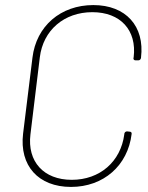

<svg xmlns="http://www.w3.org/2000/svg" viewBox="-20 -728 584 757"><path d="M260 9C388 9 484 -75 499 -200C500 -206 496 -209 490 -209L481 -210C475 -210 471 -206 470 -200V-198C456 -91 374 -19 263 -19C152 -19 87 -91 100 -198L137 -502C150 -609 233 -680 344 -680C455 -680 520 -609 507 -502L506 -499C506 -493 509 -490 515 -490H525C531 -490 535 -494 536 -500V-501C551 -625 476 -708 348 -708C219 -708 123 -625 108 -501L71 -201C56 -75 131 9 260 9Z"/></svg>

Font: Barlow Thin
Style: Italic
Weight: 250
Italic angle: -7°
Designer: Jeremy Tribby
Foundry: Tribby Type
Version: Version 1.422;hotconv 1.0.109;makeotfexe 2.5.65596